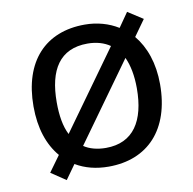

<svg xmlns="http://www.w3.org/2000/svg" viewBox="-71 -637 746 741"><g transform="rotate(-10 302.5 -266.5)"><path d="M551 -269C551 -352 527 -418 488 -465L533 -528L474 -566L435 -510C398 -533 353 -546 304 -546C150 -546 55 -446 55 -269C55 -183 78 -116 119 -68L74 -6L132 33L172 -23C209 -1 252 10 301 10C454 10 551 -91 551 -269ZM146 -269C146 -396 193 -472 302 -472C337 -472 367 -463 390 -447L170 -141C153 -174 146 -218 146 -269ZM460 -269C460 -142 411 -63 303 -63C269 -63 239 -71 217 -86L437 -392C452 -360 460 -318 460 -269Z"/></g></svg>

Font: Noto Sans Cuneiform
Style: Regular
Weight: 400
Designer: Monotype Design Team
Foundry: Monotype Imaging Inc.
Version: Version 2.001